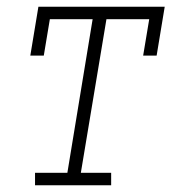

<svg xmlns="http://www.w3.org/2000/svg" viewBox="-20 -550 540 570"><path d="M84 0V-37H180L255 -493H128L110 -385H70L94 -530H469L445 -385H405L423 -493H296L220 -37H310V0Z"/></svg>

Font: Iosevka Slab XLtObl
Style: Regular
Weight: 200
Italic angle: -9°
Monospace: yes
Designer: Belleve Invis
Foundry: Belleve Invis
Version: Version 11.1.1; ttfautohint (v1.8.3)